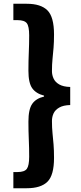

<svg xmlns="http://www.w3.org/2000/svg" viewBox="-20 -827 429 1020"><path d="M51 173V87H73Q110 87 122.5 70Q135 53 135 5Q135 -42 133 -86Q131 -130 131 -181Q131 -246 151 -275Q171 -304 214 -314V-319Q171 -330 151 -358.5Q131 -387 131 -451Q131 -504 133 -548.5Q135 -593 135 -639Q135 -687 122.5 -703.5Q110 -720 73 -720H51V-807H122Q197 -807 232 -772Q267 -737 267 -644Q267 -604 264.5 -573.5Q262 -543 259 -514Q256 -485 256 -449Q256 -429 264.5 -410Q273 -391 294.5 -378.5Q316 -366 353 -365V-269Q316 -268 294.5 -255.5Q273 -243 264.5 -224.5Q256 -206 256 -184Q256 -148 259 -119Q262 -90 264.5 -59.5Q267 -29 267 12Q267 104 232 138.5Q197 173 122 173Z"/></svg>

Font: Noto Sans JP ExtraBold
Style: Regular
Weight: 800
Designer: Ryoko NISHIZUKA  (kana, bopomofo & ideographs); Paul D. Hunt (Latin, Greek & Cyrillic); Sandoll Communications , Soo-you
Foundry: Adobe
Version: Version 2.004-H2;hotconv 1.0.118;makeotfexe 2.5.65603